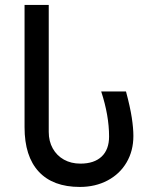

<svg xmlns="http://www.w3.org/2000/svg" viewBox="-20 -745 640 778"><path d="M306 -82Q361.5 -82 391.8 -110.5Q422 -139 422 -192Q422 -277 390 -374.5H490.5Q507.5 -311 514 -268.2Q520.5 -225.5 520.5 -194Q520.5 -134 493 -87Q465.5 -40 416 -13.8Q366.5 12.5 303.5 12.5Q194.5 12.5 137 -49.5Q79.5 -111.5 79.5 -229.5V-725H177.5V-210.5Q177.5 -172.5 193.8 -143.5Q210 -114.5 239 -98.2Q268 -82 306 -82Z"/></svg>

Font: JuliaMono
Style: Bold
Weight: 700
Monospace: yes
Designer: cormullion
Foundry: corm
Version: Version 0.055; ttfautohint (v1.8.4)